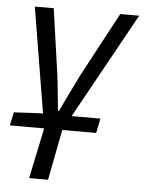

<svg xmlns="http://www.w3.org/2000/svg" viewBox="-51 -527 583 774"><g transform="rotate(5 240.5 -140.5)"><path d="M0 0 11.4 -53.9 110.5 -59.1H361.4L349.3 0ZM96 204.8 138.9 0 58.6 -486H135.1L172.3 -224.6Q177.1 -188.8 180.6 -150.1Q184.1 -111.5 188.2 -75.4H192.2Q209.6 -111.6 228.2 -150.2Q246.8 -188.8 264.5 -224.6L404.3 -486H480.9L212.2 0L172.5 204.8Z"/></g></svg>

Font: Source Sans Variable
Style: Italic
Weight: 200
Italic angle: -11°
Designer: Paul D. Hunt
Foundry: Adobe Systems Incorporated
Version: Version 3.006;hotconv 1.0.111;makeotfexe 2.5.65597